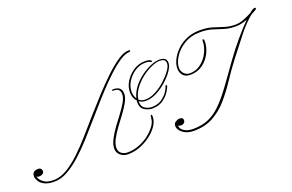

<svg xmlns="http://www.w3.org/2000/svg" viewBox="-146 -823 1677 1101"><g transform="rotate(-20 693.0 -272.0)"><path d="M685 -553Q696 -553 695 -548Q694 -543 689 -543Q664 -543 629.5 -520.5Q595 -498 556.5 -462Q518 -426 479 -384Q440 -342 405.5 -302Q371 -262 345 -233Q313 -196 275 -154Q237 -112 196 -75Q155 -38 113.5 -14.5Q72 9 31 9Q-8 9 -30 -3Q-52 -15 -61 -31.5Q-70 -48 -70 -59Q-70 -92 -33 -92Q-22 -92 -16.5 -85.5Q-11 -79 -11 -72Q-11 -59 -21.5 -54Q-32 -49 -38 -49Q-49 -49 -53.5 -51.5Q-58 -54 -58 -54Q-58 -54 -52 -41Q-46 -28 -27 -14.5Q-8 -1 31 -1Q70 -1 111.5 -25.5Q153 -50 195.5 -90.5Q238 -131 280 -179Q322 -227 362 -273Q406 -323 451.5 -372.5Q497 -422 540.5 -463Q584 -504 621 -528.5Q658 -553 685 -553ZM753 -463Q772 -463 780 -459.5Q788 -456 789 -454Q794 -450 792 -448Q790 -446 787 -446H785Q783 -448 776 -451Q769 -454 752 -454Q718 -454 688.5 -434.5Q659 -415 640.5 -385.5Q622 -356 622 -324Q622 -299 635 -279Q643 -313 665.5 -342.5Q688 -372 718 -394.5Q748 -417 779 -430Q810 -443 834 -443Q855 -443 866.5 -435Q878 -427 878 -406Q878 -388 860 -361.5Q842 -335 812.5 -308.5Q783 -282 749 -264.5Q715 -247 682 -247Q660 -247 642 -259V-253Q642 -225 662.5 -213.5Q683 -202 702 -202Q739 -202 763.5 -219.5Q788 -237 801 -257.5Q814 -278 815 -286Q817 -293 821 -293Q825 -293 825 -286Q823 -276 809 -253.5Q795 -231 768.5 -212Q742 -193 702 -193Q677 -193 654.5 -207.5Q632 -222 632 -253Q632 -257 632 -260.5Q632 -264 633 -267Q612 -288 612 -325Q612 -358 631.5 -389.5Q651 -421 683 -442Q715 -463 753 -463ZM643 -269Q658 -255 682 -255Q712 -255 744.5 -272Q777 -289 805 -314.5Q833 -340 851 -365Q869 -390 869 -406Q869 -424 859.5 -430Q850 -436 834 -436Q812 -436 781.5 -422.5Q751 -409 721.5 -386Q692 -363 670 -333Q648 -303 643 -269ZM528 -374Q579 -374 579 -328Q579 -306 564 -278.5Q549 -251 526.5 -221Q504 -191 482 -161Q460 -131 445 -103Q430 -75 430 -51Q430 -28 446 -16.5Q462 -5 482 -5Q517 -5 551 -17.5Q585 -30 612.5 -51Q640 -72 657.5 -96Q675 -120 676 -143Q676 -145 677.5 -153.5Q679 -162 682 -162Q689 -162 687 -143Q686 -119 668.5 -93Q651 -67 621.5 -44.5Q592 -22 556 -8Q520 6 482 6Q455 6 436 -10Q417 -26 417 -51Q417 -76 432 -105.5Q447 -135 469.5 -166Q492 -197 514.5 -226.5Q537 -256 552 -282.5Q567 -309 567 -328Q567 -347 558.5 -356.5Q550 -366 528 -366Q518 -366 519 -370Q520 -374 528 -374Z M1448 -535Q1452 -535 1454 -534Q1455 -534 1455 -533Q1456 -531 1455.5 -529.5Q1455 -528 1455 -528Q1453 -524 1448 -521Q1443 -519 1435.5 -514.5Q1428 -510 1419 -505Q1377 -471 1333.5 -416Q1290 -361 1244 -301Q1204 -249 1168 -194.5Q1132 -140 1092.5 -94Q1053 -48 1002 -19.5Q951 9 882 9Q841 9 815.5 -11Q790 -31 790 -53Q790 -70 803.5 -78Q817 -86 827 -86Q849 -86 849 -69Q849 -58 842 -52Q835 -46 825 -46Q818 -46 813.5 -47.5Q809 -49 806 -50Q806 -31 827 -17Q848 -3 882 -3Q935 -3 975 -20Q1015 -37 1050.5 -71.5Q1086 -106 1126 -160Q1166 -214 1218 -288Q1262 -350 1306 -401.5Q1350 -453 1384 -487Q1369 -481 1351 -476.5Q1333 -472 1313 -472Q1273 -472 1242.5 -481.5Q1212 -491 1181.5 -501Q1151 -511 1109 -511Q1052 -511 1010.5 -486Q969 -461 946.5 -425.5Q924 -390 924 -360Q924 -339 938.5 -324Q953 -309 973 -309Q1011 -309 1041 -332Q1071 -355 1088 -390Q1105 -425 1105 -460Q1105 -469 1110.5 -466.5Q1116 -464 1116 -454Q1116 -418 1098.5 -382.5Q1081 -347 1049 -323.5Q1017 -300 973 -300Q944 -300 929 -317Q914 -334 914 -360Q914 -384 927.5 -412Q941 -440 966 -465Q991 -490 1027.5 -506Q1064 -522 1109 -522Q1153 -522 1185.5 -512Q1218 -502 1248 -492Q1278 -482 1313 -482Q1340 -482 1367 -493Q1394 -504 1415 -515Q1439 -535 1448 -535Z"/></g></svg>

Font: Kapakana Light
Style: Regular
Weight: 300
Designer: Kyosuke Nagai
Version: Version 1.000